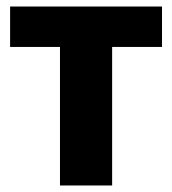

<svg xmlns="http://www.w3.org/2000/svg" viewBox="-20 -569 528 589"><path d="M164 0V-425H11V-549H477V-425H324V0Z"/></svg>

Font: Noto Sans SemiCondensed ExtraBold
Style: Regular
Weight: 800
Width: 4
Designer: Monotype Design Team
Foundry: Monotype Imaging Inc.
Version: Version 2.013; ttfautohint (v1.8.4.7-5d5b)